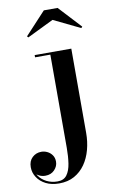

<svg xmlns="http://www.w3.org/2000/svg" viewBox="-203 -746 624 1058"><g transform="rotate(-10 109.0 -217.0)"><path d="M40 260Q-3 260 -34 244.2Q-65 228.5 -82.2 202.2Q-99.5 176 -99.5 145Q-99.5 110.5 -78.5 90.8Q-57.5 71 -27.5 71Q-10.5 71 5.5 78.8Q21.5 86.5 32.2 101.5Q43 116.5 43 138.5Q43 164 23.5 184.5Q4 205 -28 205Q-47 205 -63 196.8Q-79 188.5 -88.8 175Q-98.5 161.5 -98.5 145H-87Q-87 173.5 -71 196.8Q-55 220 -27.8 233.8Q-0.5 247.5 33 247.5Q68 247.5 85.2 224Q102.5 200.5 108.5 161.2Q114.5 122 114.5 74.5Q114.5 27 114.5 -20.5V-447.5H29V-460H234V11.5Q234 60.5 222 105.2Q210 150 185.8 184.8Q161.5 219.5 125.2 239.8Q89 260 40 260ZM11.5 -562 5.5 -569 121.5 -694H198.5L314.5 -569L308 -562L159.5 -634Z"/></g></svg>

Font: Bodoni Moda 18pt SemiBold
Style: Regular
Weight: 600
Designer: Owen Earl
Foundry: indestructible type
Version: Version 2.005